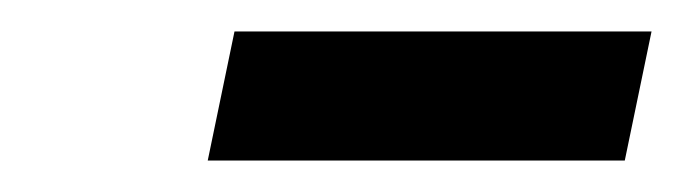

<svg xmlns="http://www.w3.org/2000/svg" viewBox="-20 -611 434 122"><path d="M112 -509 129 -591H394L377 -509Z"/></svg>

Font: Ysabeau
Style: Bold Italic
Weight: 700
Italic angle: -12°
Designer: Christian Thalmann (Catharsis Fonts)
Version: Version 2.002